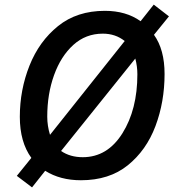

<svg xmlns="http://www.w3.org/2000/svg" viewBox="-20 -772 765 833"><path d="M119 41 176 -31Q241 10 331 10Q454 10 534.5 -55Q615 -120 654.5 -225Q694 -330 694 -451Q694 -557 648 -621L713 -701L647 -752L590 -680Q527 -725 435 -725Q314 -725 232 -659Q150 -593 108 -487.5Q66 -382 66 -265Q66 -156 116 -87L53 -9ZM197 -187Q185 -226 185 -266Q185 -364 214.5 -446Q244 -528 298 -577Q352 -626 426 -626Q481 -626 521 -594ZM339 -90Q284 -90 245 -117L567 -518Q576 -484 576 -450Q576 -297 511 -193.5Q446 -90 339 -90Z"/></svg>

Font: Noto Sans UI Medium
Style: Italic
Weight: 500
Italic angle: -12°
Designer: Monotype Design Team
Foundry: Monotype Imaging Inc.
Version: Version 1.901